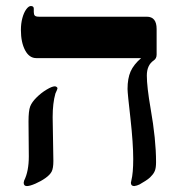

<svg xmlns="http://www.w3.org/2000/svg" viewBox="-20 -609 615 641"><path d="M502.9 -426.8Q502.9 -413.6 493.2 -407.2Q470.2 -391.6 470.2 -356.9Q470.2 -319.3 482.9 -246.1Q501 -143.6 501 -67.9Q501 -48.8 497.1 -39.1Q493.2 -29.3 485.8 -22Q478 -11.7 454.6 1.5L445.8 6.8L437 10.3L428.2 12.2Q417 12.2 417 1L418.5 -6.3Q424.8 -31.2 424.8 -78.1Q424.8 -129.4 415.5 -213.9Q405.8 -297.9 405.8 -312Q405.8 -347.2 416 -370.4Q426.3 -393.6 451.2 -415H101.1Q77.6 -415 63.7 -441.4Q49.8 -467.8 49.8 -508.8Q49.8 -530.8 54.7 -548.8Q59.6 -566.9 67.6 -577.9Q75.7 -588.9 83 -588.9Q92.8 -588.9 92.8 -580.1V-568.8Q92.8 -560.5 96.2 -556.9Q99.6 -553.2 110.8 -553.2H470.2Q502.9 -553.2 502.9 -512.2ZM171.9 -314Q171.9 -311.5 165 -296.9Q155.8 -264.6 155.8 -217.8L158.2 -71.8Q158.2 -47.4 152.6 -36.4Q147 -25.4 131.8 -14.6Q116.7 -3.9 98.1 4.2Q79.6 12.2 69.8 12.2Q59.1 12.2 59.1 1L60.5 -5.9Q76.2 -37.1 76.2 -86.9L75.2 -203.1Q75.2 -239.3 80.8 -253.7Q86.4 -268.1 101.8 -283.4Q117.2 -298.8 135.5 -309.8Q153.8 -320.8 163.1 -320.8Q166 -320.8 168.9 -318.8Q171.9 -316.9 171.9 -314Z"/></svg>

Font: Tinos
Style: Bold
Weight: 700
Designer: Steve Matteson
Foundry: Monotype Imaging Inc.
Version: Version 1.23